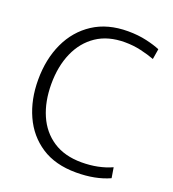

<svg xmlns="http://www.w3.org/2000/svg" viewBox="-136 -844 862 959"><g transform="rotate(20 294.5 -364.0)"><path d="M377 12Q266 12 191.5 -37Q117 -86 79 -170Q41 -254 41 -359Q41 -469 81 -555Q121 -641 197 -690.5Q273 -740 381 -740Q435 -740 480.5 -729.5Q526 -719 553 -707L544 -652Q512 -664 471 -673.5Q430 -683 385 -683Q296 -683 235 -642Q174 -601 142 -528.5Q110 -456 110 -362Q110 -269 141 -197.5Q172 -126 233.5 -85.5Q295 -45 385 -45Q474 -45 545 -77L554 -22Q479 12 377 12Z"/></g></svg>

Font: Murecho Light
Style: Regular
Weight: 300
Designer: Neil Summerour
Foundry: Positype
Version: Version 1.010; ttfautohint (v1.8.3)